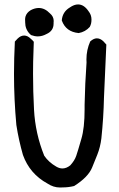

<svg xmlns="http://www.w3.org/2000/svg" viewBox="-20 -836 540 871"><path d="M334 -815.9Q360.8 -815.9 381.3 -785.6Q395 -768.6 395 -748Q395 -736.8 393.1 -729Q391.1 -721.2 387.2 -713.9Q367.2 -691.4 336.9 -686Q279.3 -691.4 260.7 -742.2L260.3 -743.2Q263.2 -782.2 296.9 -802.2Q316.4 -815.9 334 -815.9ZM155.8 -799.8Q183.1 -799.8 206.5 -775.4Q223.6 -761.2 223.6 -740.7Q223.6 -737.8 223.1 -734.4Q223.1 -731.4 223.1 -729Q223.1 -695.8 190.9 -681.6Q171.4 -670.9 151.4 -670.9Q137.2 -670.9 121.1 -676.8Q117.7 -679.7 115.2 -682.1Q94.2 -703.6 94.2 -734.9Q94.2 -735.8 94.2 -736.8Q93.8 -741.7 93.8 -747.8Q93.8 -753.9 95.7 -761.2Q101.1 -778.8 119.1 -789.6L119.6 -790Q138.2 -799.8 155.8 -799.8ZM119.6 -660.2Q127 -654.3 133.3 -646.5Q132.3 -600.6 130.4 -555.7Q129.9 -528.8 129.9 -502Q129.9 -420.9 134.3 -338.9Q140.1 -230 180.7 -129.4Q201.2 -99.6 235.4 -80.1Q249.5 -71.8 263.2 -71.8Q281.2 -71.8 298.8 -85.9Q318.4 -107.4 325.7 -128.7Q333 -149.9 349.1 -206.1Q363.8 -255.4 363.8 -339.8Q363.8 -349.6 363.8 -360.4Q365.7 -457 372.6 -552.7Q372.1 -559.6 372.1 -566.4Q372.1 -609.4 389.2 -647.9Q404.8 -662.1 419.4 -662.1Q435.1 -662.1 449.2 -648.4Q455.1 -642.1 462.4 -633.8L460.4 -588.9Q456.5 -491.2 451.7 -393.6Q449.7 -301.3 439.9 -208.5Q435.1 -168.5 421.4 -134.3Q415 -118.2 397.9 -76.2Q380.4 -32.7 316.4 7.8Q291 14.2 264.2 14.2Q258.3 14.6 252.4 14.6Q222.2 14.6 195.3 -3.4Q114.7 -47.4 84 -133.3Q64.9 -200.2 54.2 -269Q43.5 -384.8 43.5 -501Q43.5 -569.8 47.4 -647.5Q54.7 -656.2 60.1 -661.1Q74.2 -674.8 89.6 -674.8Q105 -674.8 119.6 -660.2Z"/></svg>

Font: Bakudai
Style: Medium
Weight: 500
Version: Version 1.48